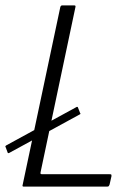

<svg xmlns="http://www.w3.org/2000/svg" viewBox="-36 -693 508 713"><path d="M52 0Q46 0 48 -6L188 -667Q190 -673 195 -673H239Q243 -673 244 -671.5Q245 -670 244 -666L115 -55Q114 -51 114.5 -48.5Q115 -46 120 -46H371Q376 -46 377 -45Q378 -44 378 -39L371 -8Q369 -3 367.5 -1.5Q366 0 361 0ZM-2 -125Q-4 -124 -5.5 -124.5Q-7 -125 -7 -125L-16 -149Q-17 -150 -13 -153L249 -296Q251 -297 253 -295L262 -272Q265 -270 260 -268Z"/></svg>

Font: Glory Light
Style: Italic
Weight: 300
Italic angle: -12°
Version: Version 1.011